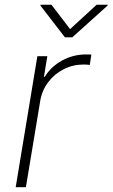

<svg xmlns="http://www.w3.org/2000/svg" viewBox="-20 -780 469 800"><path d="M45.4 0 135.7 -545.9H177.2L163.1 -460.4H167Q191.9 -502 238.3 -527.6Q284.7 -553.2 338.4 -553.2Q344.7 -553.2 350.1 -553Q355.5 -552.7 360.8 -552.7L354 -509.3Q350.6 -509.8 344.2 -510.5Q337.9 -511.2 329.1 -511.2Q283.7 -511.2 245.1 -491.5Q206.5 -471.7 180.7 -437.5Q154.8 -403.3 147.5 -358.9L87.9 0ZM194.3 -760.3 272 -658.7 382.8 -760.3H429.2L428.2 -756.8L281.2 -624.5H250.5L148.4 -756.8L148.9 -760.3Z"/></svg>

Font: Inter Extra Light
Style: Italic
Weight: 200
Italic angle: -9.39999°
Designer: Rasmus Andersson
Foundry: rsms
Version: Version 4.000;git-3c8e0fc